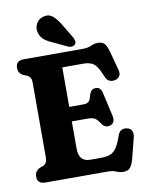

<svg xmlns="http://www.w3.org/2000/svg" viewBox="-100 -987 814 1074"><g transform="rotate(-10 307.5 -450.5)"><path d="M27 -658.5Q27 -700 72.5 -700H406.5Q438.5 -700 456.5 -709.2Q474.5 -718.5 497.5 -718.5Q521.5 -718.5 533.8 -704.5Q546 -690.5 555 -659L585 -546.5Q590 -526.5 581.5 -513.8Q573 -501 556.5 -497Q539 -492.5 524.2 -498.8Q509.5 -505 500.5 -526.5Q485.5 -565 471.5 -584.8Q457.5 -604.5 439 -611.2Q420.5 -618 392.5 -618H277V-393.5H359.5Q378.5 -393.5 388 -402.8Q397.5 -412 403 -437Q409 -456 418.2 -463.8Q427.5 -471.5 440 -471.5Q468.5 -472 476 -438.5L506.5 -304Q516 -262 485.5 -251.5Q456 -241.5 436 -271Q422 -294 408.2 -302.5Q394.5 -311 365.5 -311H277V-155.5Q277 -82 342 -82H403.5Q435.5 -82 456.2 -90.5Q477 -99 492 -122Q507 -145 522 -189Q536 -227.5 575 -219Q594 -215 601.2 -199.5Q608.5 -184 602.5 -161.5L572 -42Q563.5 -11.5 551 2.8Q538.5 17 513 17Q492 17 473.5 8.5Q455 0 424 0H72.5Q27 0 27 -41.5Q27 -72 55 -86L75 -93.5Q99 -105 99 -133.5V-566.5Q99 -595 75 -606.5L55 -614Q27 -628 27 -658.5ZM319.5 -850 364.5 -775Q371 -763.5 373.5 -753Q376 -742.5 369.5 -733Q362.5 -725 350.8 -723.5Q339 -722 328.5 -727L250 -764.5Q216.5 -778.5 199 -794.2Q181.5 -810 175 -834.5Q168.5 -859.5 180.8 -883.5Q193 -907.5 220.5 -915.5Q253 -924.5 276 -905Q299 -885.5 319.5 -850Z"/></g></svg>

Font: Fraunces 144pt SuperSoft
Style: Bold
Weight: 700
Version: Version 1.000;[b76b70a41]